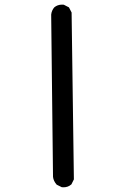

<svg xmlns="http://www.w3.org/2000/svg" viewBox="-20 -797 540 817"><path d="M244.1 -777.3Q247.1 -777.3 251.5 -776.9L273.4 -765.6L284.7 -743.7L294.4 -33.7L283.7 -12.2L282.7 -11.7Q269.5 0 250 0Q247.1 0 242.7 -0.5L221.2 -11.2Q207.5 -26.9 205.6 -44.4Q205.6 -44.9 197.8 -734.9Q199.7 -752.4 210.9 -765.6Q224.6 -777.3 244.1 -777.3Z"/></svg>

Font: Bakudai
Style: Medium
Weight: 500
Version: Version 1.48